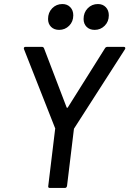

<svg xmlns="http://www.w3.org/2000/svg" viewBox="-20 -932 641 951"><path d="M219 -11 253 -292Q253 -293 253.5 -294.5Q254 -296 253 -297L99 -688L98 -692Q98 -700 107 -700H187Q195 -700 198 -693L310 -400Q311 -398 313 -398Q315 -398 316 -400L500 -693Q504 -700 513 -700H593Q598 -700 600 -696.5Q602 -693 599 -688L348 -297Q346 -295 346 -292L312 -11Q310 -1 301 -1H227Q217 -1 219 -11ZM394 -838Q394 -870 414.5 -891Q435 -912 465 -912Q489 -912 504 -896.5Q519 -881 519 -856Q519 -825 498.5 -804.5Q478 -784 449 -784Q424 -784 409 -799Q394 -814 394 -838ZM218 -838Q218 -870 238.5 -891Q259 -912 289 -912Q313 -912 328 -896.5Q343 -881 343 -856Q343 -825 322.5 -804.5Q302 -784 273 -784Q248 -784 233 -799Q218 -814 218 -838Z"/></svg>

Font: Barlow Medium
Style: Italic
Weight: 500
Italic angle: -7°
Designer: Jeremy Tribby
Foundry: Tribby Type
Version: Version 1.408